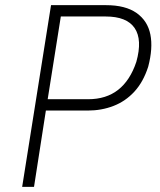

<svg xmlns="http://www.w3.org/2000/svg" viewBox="-20 -725 621 745"><path d="M66 0 178 -705H391Q467 -705 510 -674.5Q553 -644 563.5 -591Q574 -538 555 -466Q536 -407 501.5 -369.5Q467 -332 420.5 -314Q374 -296 320 -296H158L112 0ZM165 -340H322Q392 -340 438.5 -376.5Q485 -413 509 -485Q533 -571 502.5 -616Q472 -661 390 -661H216Z"/></svg>

Font: Nunito Sans 7pt Condensed ExtraLight
Style: Italic
Weight: 250
Width: 3
Italic angle: -9°
Designer: Vernon Adams
Foundry: Vernon Adams
Version: Version 3.101;gftools[0.9.27]